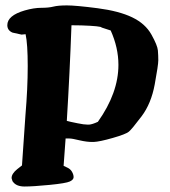

<svg xmlns="http://www.w3.org/2000/svg" viewBox="-20 -677 622 703"><path d="M73.7 -551.8 59.1 -550.3 25.9 -557.6Q7.3 -565.4 6.8 -584Q6.8 -584.5 6.8 -585Q6.8 -620.1 70.3 -638.7Q104 -648.4 131.1 -648.4Q158.2 -648.4 175.5 -652.8Q192.9 -657.2 225.1 -657.2Q257.3 -657.2 336.7 -647Q416 -636.7 464.1 -613.5Q512.2 -590.3 534.4 -550.5Q556.6 -510.7 558.1 -492.2Q559.6 -473.6 559.6 -456.3Q559.6 -439 546.6 -368.4Q533.7 -297.9 498.3 -251Q462.9 -204.1 451.7 -194.8Q440.4 -185.5 392.8 -171.9Q345.2 -158.2 322.8 -157.2Q320.3 -157.2 317.4 -157.2Q297.4 -157.2 272 -163.1Q244.1 -169.9 234.4 -169.9H220.2Q216.8 -120.1 212.9 -69.8Q216.3 -67.9 227.1 -63Q237.8 -58.1 243.7 -47.9Q249.5 -37.6 249.5 -28.3Q249.5 -19 235.6 -12.5Q221.7 -5.9 161.4 0Q101.1 5.9 70.1 5.9Q39.1 5.9 26.9 -12.2L25.9 -13.2L22.5 -24.4V-25.4Q22.5 -41 43 -57.6L60.5 -71.3L73.2 -255.9Q81.5 -353.5 81.5 -434.8Q81.5 -516.1 73.7 -551.8ZM306.2 -220.7Q318.4 -221.7 338.4 -231Q413.6 -336.9 413.6 -439.5Q413.6 -502.4 385.3 -565.4Q352.5 -575.7 352.1 -576.2Q351.1 -581.5 278.3 -584L241.7 -584.5Q235.4 -408.7 224.6 -234.4Q234.9 -231.4 264.2 -225.6Q287.6 -220.7 300.8 -220.7Q302.2 -220.7 302.7 -220.7Q304.2 -220.7 306.2 -220.7Z"/></svg>

Font: Drukaatie burti
Style: Bold
Weight: 700
Version: Version 0.14